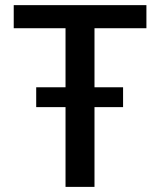

<svg xmlns="http://www.w3.org/2000/svg" viewBox="-20 -731 626 751"><path d="M121.6 -389.6H461.4V-312H121.6ZM236.3 0V-620.6H33.7V-710.9H552.7V-620.6H349.6V0Z"/></svg>

Font: Monda Medium
Style: Regular
Weight: 500
Designer: Vernon Adams
Foundry: Vernon Adams
Version: Version 2.200